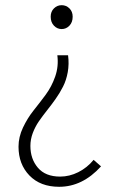

<svg xmlns="http://www.w3.org/2000/svg" viewBox="-20 -512 442 734"><path d="M50.8 48.8Q50.8 11.7 67.9 -24.4Q85 -60.5 108.6 -90.1Q132.3 -119.6 155 -150.4Q177.7 -181.2 191.2 -220Q204.6 -258.8 199.2 -300.8H240.2Q244.6 -267.1 239 -236.1Q233.4 -205.1 220.9 -180.7Q208.5 -156.2 192.4 -133.5Q176.3 -110.8 159.4 -89.6Q142.6 -68.4 128.4 -47.9Q114.3 -27.3 105.2 -3.2Q96.2 21 96.2 45.9Q96.2 95.7 125 129.4Q153.8 163.1 210 163.1Q245.6 163.1 279.3 146.2Q313 129.4 337.9 99.1L366.2 124Q295.4 202.1 206.1 202.1Q134.3 202.1 92.5 158.9Q50.8 115.7 50.8 48.8ZM173.8 -448.2Q173.8 -467.8 186.3 -480Q198.7 -492.2 215.8 -492.2Q232.9 -492.2 245.4 -480Q257.8 -467.8 257.8 -448.2Q257.8 -426.8 245.4 -413.8Q232.9 -400.9 215.8 -400.9Q198.7 -400.9 186.3 -413.8Q173.8 -426.8 173.8 -448.2Z"/></svg>

Font: Source Sans Pro Light
Style: Regular
Weight: 300
Designer: Paul D. Hunt
Foundry: Adobe Systems Incorporated
Version: Version 2.020;PS 2.0;hotconv 1.0.86;makeotf.lib2.5.63406